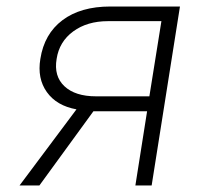

<svg xmlns="http://www.w3.org/2000/svg" viewBox="-20 -570 640 590"><path d="M40 0 215 -234Q154 -245 124 -287Q94 -329 104 -389Q116 -466 172 -508Q228 -550 319 -550H533L446 0H396L432 -228H267L101 0ZM275 -274H439L476 -505H312Q248 -505 205 -473.5Q162 -442 154 -389Q145 -336 178 -305Q211 -274 275 -274Z"/></svg>

Font: JetBrains Mono NL Thin
Style: Italic
Weight: 100
Italic angle: -9°
Monospace: yes
Designer: Philipp Nurullin, Konstantin Bulenkov
Foundry: JetBrains
Version: Version 2.305; ttfautohint (v1.8.4.7-5d5b)